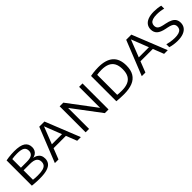

<svg xmlns="http://www.w3.org/2000/svg" viewBox="298 -1850 3106 3106"><g transform="rotate(-45 1851.0 -297.0)"><path d="M264.5 5.5Q236 5.5 207.2 4.2Q178.5 3 149.8 0.8Q121 -1.5 91.5 -5V-583Q120.5 -589 152.2 -593Q184 -597 216.8 -599.2Q249.5 -601.5 281.5 -601.5Q417 -601.5 477 -561Q537 -520.5 537 -440.5Q537 -406 523.2 -377.5Q509.5 -349 481 -329.8Q452.5 -310.5 408 -304.5L409.5 -310.5Q456 -305 488.8 -286.2Q521.5 -267.5 538.5 -236.8Q555.5 -206 555.5 -163.5Q555.5 -109.5 527 -71.8Q498.5 -34 434.5 -14.2Q370.5 5.5 264.5 5.5ZM278.5 -53.5Q354.5 -53.5 397.8 -66.2Q441 -79 459.2 -104.2Q477.5 -129.5 477.5 -167Q477.5 -221 439.8 -248.2Q402 -275.5 316.5 -275.5H161V-335.5H305.5Q391 -335.5 424.8 -362.5Q458.5 -389.5 458.5 -437Q458.5 -493 419.5 -517.8Q380.5 -542.5 289 -542.5Q257 -542.5 227 -540.2Q197 -538 172 -533V-60Q198 -56.5 223.2 -55Q248.5 -53.5 278.5 -53.5Z M613 0 851 -595H969L1207.5 0H1123.5L903.5 -560.5H915.5L696 0ZM747 -185.5 767 -249.5H1053L1072.5 -185.5Z M1317 0V-595H1401L1778.5 -93H1762.5V-595H1840.5V0H1756L1378.5 -502H1395.5V0Z M2191 4.5Q2151 4.5 2108.5 2.2Q2066 0 2023.5 -4.5V-583Q2052 -589 2083.5 -593Q2115 -597 2146.8 -599Q2178.5 -601 2207.5 -601Q2376 -601 2462.5 -526.2Q2549 -451.5 2549 -297Q2549 -193 2508.8 -126.2Q2468.5 -59.5 2389 -27.5Q2309.5 4.5 2191 4.5ZM2209 -62Q2294.5 -62 2351 -86.8Q2407.5 -111.5 2435.5 -163.5Q2463.5 -215.5 2463.5 -298Q2463.5 -379.5 2435.8 -431.8Q2408 -484 2352 -509.2Q2296 -534.5 2212 -534.5Q2185 -534.5 2156.8 -532Q2128.5 -529.5 2107 -525.5V-67.5Q2129.5 -65 2155 -63.5Q2180.5 -62 2209 -62Z M2601.5 0 2839.5 -595H2957.5L3196 0H3112L2892 -560.5H2904L2684.5 0ZM2735.5 -185.5 2755.5 -249.5H3041.5L3061 -185.5Z M3418.5 7.5Q3376 7.5 3331.2 1.2Q3286.5 -5 3247.5 -17V-85Q3277 -76 3307 -70.2Q3337 -64.5 3365.8 -61.8Q3394.5 -59 3418.5 -59Q3475 -59 3510.5 -70.8Q3546 -82.5 3562.2 -105.2Q3578.5 -128 3578.5 -160.5Q3578.5 -188 3567 -206.8Q3555.5 -225.5 3527.8 -238.5Q3500 -251.5 3450.5 -261.5L3418 -268Q3320.5 -287.5 3278.5 -327.2Q3236.5 -367 3236.5 -433.5Q3236.5 -483 3262.2 -521Q3288 -559 3342.2 -580.8Q3396.5 -602.5 3481 -602.5Q3520.5 -602.5 3559.2 -597.8Q3598 -593 3630.5 -584V-516Q3594 -526.5 3556.2 -531.5Q3518.5 -536.5 3480.5 -536.5Q3422 -536.5 3386.2 -524.5Q3350.5 -512.5 3334.2 -490.2Q3318 -468 3318 -437Q3318 -395.5 3343.8 -372.8Q3369.5 -350 3440.5 -335.5L3473 -329Q3541 -315.5 3582 -294Q3623 -272.5 3641.5 -240.5Q3660 -208.5 3660 -164.5Q3660 -112.5 3633 -74Q3606 -35.5 3552.5 -14Q3499 7.5 3418.5 7.5Z"/></g></svg>

Font: Encode Sans SC SemiExpanded
Style: Regular
Weight: 400
Width: 6
Designer: Multiple Designers
Foundry: Impallari Type
Version: Version 3.002